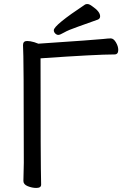

<svg xmlns="http://www.w3.org/2000/svg" viewBox="-20 -906 613 941"><path d="M157.7 15.1Q137.7 15.1 116.2 6.6Q94.7 -2 94.7 -19L96.7 -107.9Q96.7 -633.8 92.8 -685.1Q92.8 -705.1 112.8 -705.1Q127.9 -705.1 147.9 -699.2L168 -691.9Q449.7 -710.9 484.9 -714.8Q510.7 -717.8 522.9 -717.8Q536.6 -717.8 548.1 -698.5Q559.6 -679.2 559.6 -661.1Q559.6 -639.2 541 -639.2Q452.6 -639.2 178.7 -620.1Q178.7 -106.9 181.6 -1Q181.6 15.1 157.7 15.1ZM243.7 -757.8Q243.7 -782.2 397 -883.8Q400.9 -886.2 408.7 -886.2Q418 -886.2 432.6 -875Q470.7 -849.1 470.7 -826.2Q470.7 -814.9 460 -810.1Q410.6 -792 362.8 -775.4Q314.9 -758.8 294.4 -746.8Q273.9 -734.9 265.9 -734.9Q257.8 -734.9 250.7 -741.9Q243.7 -749 243.7 -757.8Z"/></svg>

Font: LXGW WenKai GB Screen
Style: Regular
Weight: 400
Designer: LXGW / Fontworks Inc.
Foundry: LXGW / Fontworks Inc.
Version: Version 1.321;February 19, 2024;FontCreator 14.0.0.2901 64-b